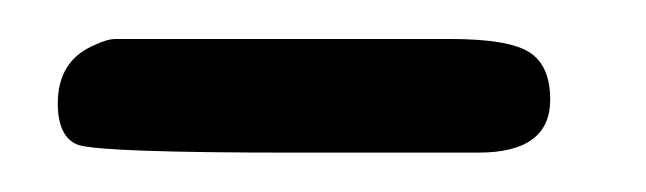

<svg xmlns="http://www.w3.org/2000/svg" viewBox="-20 -733 333 99"><path d="M263.7 -681.6Q263.7 -654.3 226.6 -654.3H130.9Q34.2 -654.3 20.5 -658.2Q9.8 -662.1 9.8 -679.7Q9.8 -702.1 29.3 -710Q35.2 -712.9 40 -712.9H211.9Q242.2 -712.9 252.9 -706.1Q263.7 -699.2 263.7 -681.6Z"/></svg>

Font: otype
Style: Regular
Weight: 400
Designer: ironsmith
Version: 4